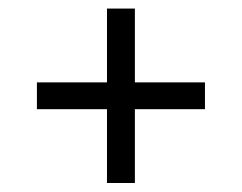

<svg xmlns="http://www.w3.org/2000/svg" viewBox="-20 -598 550 437"><path d="M223.5 -181.5V-349.5H64V-410.5H223.5V-578.5H287V-410.5H446.5V-349.5H287V-181.5Z"/></svg>

Font: Encode Sans Condensed
Style: Regular
Weight: 400
Width: 3
Designer: Multiple Designers
Foundry: Impallari Type
Version: Version 3.000; ttfautohint (v1.8.3) -l 8 -r 50 -G 200 -x 14 